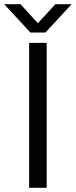

<svg xmlns="http://www.w3.org/2000/svg" viewBox="-36 -889 359 909"><path d="M102 0V-686H185V0ZM-16 -869H61L162 -759L124 -758L226 -869H303L179 -735H108Z"/></svg>

Font: Archivo SemiExpanded Light
Style: Regular
Weight: 300
Width: 6
Designer: Hector Gatti
Foundry: Omnibus-Type
Version: Version 2.001